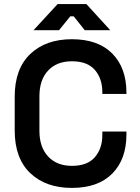

<svg xmlns="http://www.w3.org/2000/svg" viewBox="-20 -906 683 940"><path d="M332 14Q204 14 128 -58.5Q52 -131 52 -267V-433Q52 -569 128 -641.5Q204 -714 332 -714Q460 -714 529.5 -644Q599 -574 599 -452V-446H481V-455Q481 -521 444.5 -563.5Q408 -606 332 -606Q258 -606 215.5 -560.5Q173 -515 173 -435V-265Q173 -186 215.5 -140Q258 -94 332 -94Q408 -94 444.5 -136.5Q481 -179 481 -245V-262H599V-248Q599 -126 529.5 -56Q460 14 332 14ZM144 -758 262 -886H403L520 -758H395L341 -826H324L269 -758Z"/></svg>

Font: Space Grotesk SemiBold
Style: Regular
Weight: 600
Designer: Florian Karsten
Foundry: Florian Karsten
Version: Version 2.000